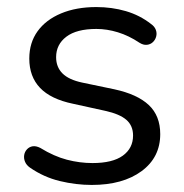

<svg xmlns="http://www.w3.org/2000/svg" viewBox="-20 -515 521 544"><path d="M240 9Q195 9 149.5 -2Q104 -13 65 -40Q55 -47 51 -56.5Q47 -66 48.5 -75.5Q50 -85 56.5 -92Q63 -99 72.5 -100.5Q82 -102 94 -96Q133 -72 169.5 -62.5Q206 -53 242 -53Q299 -53 328 -74Q357 -95 357 -131Q357 -159 338 -175.5Q319 -192 278 -201L187 -221Q124 -234 93.5 -266Q63 -298 63 -349Q63 -394 86.5 -426.5Q110 -459 153 -477Q196 -495 253 -495Q297 -495 336.5 -483.5Q376 -472 408 -447Q418 -440 421.5 -430.5Q425 -421 422.5 -411.5Q420 -402 413 -395.5Q406 -389 396 -388Q386 -387 375 -394Q345 -414 314 -423.5Q283 -433 253 -433Q197 -433 168 -411Q139 -389 139 -353Q139 -325 157 -307Q175 -289 213 -281L304 -262Q369 -248 401.5 -217.5Q434 -187 434 -135Q434 -69 381 -30Q328 9 240 9Z"/></svg>

Font: Nunito
Style: Regular
Weight: 400
Designer: Vernon Adams
Foundry: Vernon Adams
Version: Version 3.602